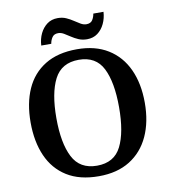

<svg xmlns="http://www.w3.org/2000/svg" viewBox="-98 -1002 968 1095"><g transform="rotate(-10 386.0 -454.5)"><path d="M386 10Q275 10 201.5 -36Q128 -82 91.5 -165Q55 -248 55 -359Q55 -470 91.5 -552Q128 -634 202 -679.5Q276 -725 387 -725Q493 -725 566.5 -679.5Q640 -634 678 -551.5Q716 -469 716 -358Q716 -247 678 -164.5Q640 -82 566.5 -36Q493 10 386 10ZM386 -51Q486 -51 526.5 -132Q567 -213 567 -358Q567 -503 526.5 -583.5Q486 -664 387 -664Q287 -664 245.5 -583.5Q204 -503 204 -358Q204 -213 245.5 -132Q287 -51 386 -51ZM455 -771Q428 -771 406 -780.5Q384 -790 365.5 -802.5Q347 -815 330.5 -824.5Q314 -834 298 -834Q274 -834 263 -817.5Q252 -801 249 -781H191Q193 -819 208 -850Q223 -881 248.5 -900Q274 -919 310 -919Q337 -919 358.5 -909.5Q380 -900 398.5 -887.5Q417 -875 433.5 -865.5Q450 -856 466 -856Q491 -856 501.5 -872.5Q512 -889 515 -909H574Q572 -872 557 -840.5Q542 -809 516.5 -790Q491 -771 455 -771Z"/></g></svg>

Font: Noto Serif Khojki SemiBold
Style: Regular
Weight: 600
Version: Version 2.003